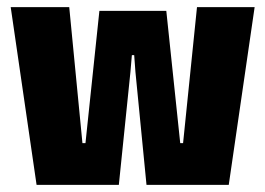

<svg xmlns="http://www.w3.org/2000/svg" viewBox="-20 -518 743 538"><path d="M82.5 0 10 -498H174L211 -117H219.5L258.5 -487.5H446L485 -117H493L532 -498H693.5L621 0H390.5L359.5 -316.5L356 -363.5H349.5L345.5 -316.5L313 0Z"/></svg>

Font: Anek Odia SemiCondensed ExtraBold
Style: Regular
Weight: 800
Width: 4
Designer: Yesha Goshar & Mahesh Sahu (Odia), Yesha Goshar (Latin)
Foundry: Ek Type
Version: Version 1.003